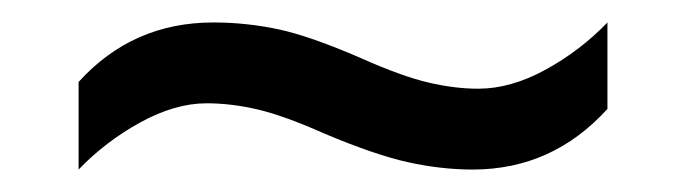

<svg xmlns="http://www.w3.org/2000/svg" viewBox="-20 -438 612 171"><path d="M269 -319Q233 -335 209.5 -340.5Q186 -346 164 -346Q136 -346 105 -329Q74 -312 50 -287V-365Q98 -418 170 -418Q199 -418 227.5 -412Q256 -406 302 -386Q338 -370 361.5 -364.5Q385 -359 406 -359Q435 -359 466 -376Q497 -393 521 -418V-341Q472 -287 401 -287Q373 -287 343.5 -293.5Q314 -300 269 -319Z"/></svg>

Font: Noto Sans Gothic
Style: Regular
Weight: 400
Designer: Monotype Design Team
Foundry: Monotype Imaging Inc.
Version: Version 2.001; ttfautohint (v1.8.4.7-5d5b)